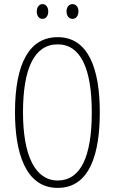

<svg xmlns="http://www.w3.org/2000/svg" viewBox="-20 -905 559 935"><path d="M159 -849C159 -828 170 -813 187 -813C203 -813 215 -827 215 -849C215 -871 203 -885 187 -885C170 -885 159 -869 159 -849ZM304 -850C304 -828 316 -813 333 -813C350 -813 362 -828 362 -850C362 -872 349 -885 333 -885C316 -885 304 -870 304 -850ZM466 -358C466 -569 411 -724 261 -724C126 -724 53 -602 53 -358C53 -170 100 10 261 10C420 10 466 -162 466 -358ZM92 -358C92 -569 146 -689 261 -689C372 -689 427 -572 427 -358C427 -141 372 -26 261 -26C152 -26 92 -146 92 -358Z"/></svg>

Font: Noto Sans Thai ExtCond ExtLt
Style: Regular
Weight: 200
Width: 2
Designer: Monotype Design Team
Foundry: Monotype Imaging Inc.
Version: Version 2.002